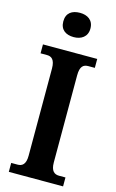

<svg xmlns="http://www.w3.org/2000/svg" viewBox="-139 -985 629 1039"><g transform="rotate(15 175.5 -465.5)"><path d="M174 -795C215 -795 250 -816 250 -863C250 -911 215 -931 174 -931C130 -931 98 -911 98 -863C98 -816 130 -795 174 -795ZM24 0H328V-50H292C266 -50 246 -64 246 -112V-600C246 -652 265 -664 292 -664H328V-714H24V-664H60C84 -664 105 -652 105 -600V-112C105 -62 84 -50 60 -50H24Z"/></g></svg>

Font: Noto Serif Tamil Condensed
Style: Bold
Weight: 700
Width: 3
Designer: Indian Type Foundry, Tom Grace, and the Monotype Design Team
Foundry: Monotype Imaging Inc.
Version: Version 2.004